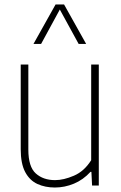

<svg xmlns="http://www.w3.org/2000/svg" viewBox="-20 -828 540 857"><path d="M225 9Q181.5 9 147 -6.8Q112.5 -22.5 92.5 -60Q72.5 -97.5 72.5 -162V-540H106.5V-160.5Q106.5 -83.5 139.8 -53.8Q173 -24 226 -24Q264 -24 310 -43.8Q356 -63.5 387 -113V-540H421V0H391L388 -61H384Q351.5 -25.5 310 -8.2Q268.5 9 225 9ZM129.5 -632 228 -808H266L364.5 -632H331L247 -785.5L163.5 -632Z"/></svg>

Font: Encode Sans Semi Condensed Thin
Style: Regular
Weight: 100
Width: 4
Designer: Multiple Designers
Foundry: Impallari Type
Version: Version 3.000; ttfautohint (v1.8.3) -l 8 -r 50 -G 200 -x 14 